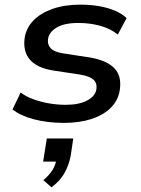

<svg xmlns="http://www.w3.org/2000/svg" viewBox="-20 -521 607 828"><path d="M256 9Q185 9 126.5 -6.5Q68 -22 34 -49L69 -122Q93 -104 125 -92.5Q157 -81 192.5 -75Q228 -69 263 -69Q321 -69 356.5 -88Q392 -107 396 -138Q399 -163 383 -177.5Q367 -192 328 -199L209 -217Q141 -228 110 -262.5Q79 -297 86 -355Q92 -399 123 -431.5Q154 -464 206 -482.5Q258 -501 328 -501Q369 -501 407 -494.5Q445 -488 475.5 -475Q506 -462 526 -443L488 -372Q456 -398 411.5 -410Q367 -422 318 -422Q257 -422 224 -402Q191 -382 187 -352Q184 -328 199 -312.5Q214 -297 251 -291L368 -273Q439 -261 472 -228Q505 -195 497 -136Q491 -90 459 -57.5Q427 -25 375 -8Q323 9 256 9ZM202 287 167 256Q195 232 208 209.5Q221 187 224 161L243 176H166L182 76H296L285 150Q277 192 258 225.5Q239 259 202 287Z"/></svg>

Font: Nunito Sans 10pt SemiExpanded SemiBold
Style: Italic
Weight: 600
Width: 6
Italic angle: -9°
Designer: Vernon Adams
Foundry: Vernon Adams
Version: Version 3.101;gftools[0.9.27]